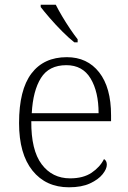

<svg xmlns="http://www.w3.org/2000/svg" viewBox="-20 -786 544 816"><path d="M273 10Q175 10 118 -61Q61 -132 61 -263Q61 -404 113.5 -473.5Q166 -543 264 -543Q351 -543 401.5 -478.5Q452 -414 452 -296V-271H113Q112 -148 157 -88Q202 -28 278 -28Q334 -28 369.5 -52Q405 -76 422 -110Q434 -103 434 -86Q434 -68 416 -45.5Q398 -23 362.5 -6.5Q327 10 273 10ZM399 -305Q399 -396 365 -452.5Q331 -509 262 -509Q188 -509 154 -454.5Q120 -400 115 -305ZM296 -606Q273 -624 244.5 -652.5Q216 -681 191 -710Q166 -739 153 -756V-766H217Q228 -744 244 -717Q260 -690 277.5 -664Q295 -638 310 -619V-606Z"/></svg>

Font: Noto Serif Tibetan ExtraLight
Style: Regular
Weight: 200
Designer: Monotype Design Team
Foundry: Monotype Imaging Inc.
Version: Version 2.103; ttfautohint (v1.8.4.7-5d5b)